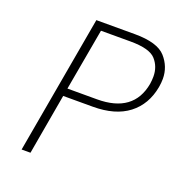

<svg xmlns="http://www.w3.org/2000/svg" viewBox="-128 -809 855 916"><g transform="rotate(20 300.0 -351.0)"><path d="M596 -504Q579 -411 512 -359.5Q445 -308 331 -308H181L127 0H82L206 -702H401Q517 -702 558.5 -655Q600 -608 600 -547Q600 -527 596 -504ZM338 -348Q523 -348 551 -504Q554 -524 554 -542Q554 -592 522.5 -627Q491 -662 394 -662H244L188 -348Z"/></g></svg>

Font: Fz Poppins ExtLt
Style: Italic
Weight: 200
Italic angle: -10°
Designer: Ninad Kale (Devanagari), Jonny Pinhorn (Latin)
Foundry: Indian Type Foundry
Version: Vit hóa bi Vntype.Com & FontZin.Com